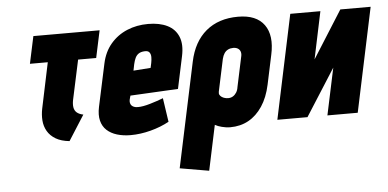

<svg xmlns="http://www.w3.org/2000/svg" viewBox="-50 -608 1862 921"><g transform="rotate(-5 881.0 -147.5)"><path d="M301 -179 342 -370H429L457 -501H138L110 -370H196L150 -151Q144 -122 146 -94Q148 -66 161.5 -42.5Q175 -19 201 -3.5Q227 12 267 16L344 -105Q324 -109 313 -118.5Q302 -128 299.5 -143.5Q297 -159 301 -179Z M572 -158 577 -176 807 -188 840 -343Q852 -399 836.5 -436.5Q821 -474 783.5 -492.5Q746 -511 691 -511Q636 -511 589.5 -491.5Q543 -472 510.5 -434Q478 -396 466 -340L422 -135Q414 -97 421 -69Q428 -41 447.5 -23Q467 -5 496.5 4Q526 13 562 13Q609 13 658.5 0Q708 -13 748 -35L731 -150Q703 -139 667.5 -128.5Q632 -118 608 -118Q597 -118 589.5 -121Q582 -124 577.5 -129Q573 -134 571.5 -141.5Q570 -149 572 -158ZM690 -323 685 -300 602 -294 608 -324Q612 -342 618 -354.5Q624 -367 634.5 -374Q645 -381 663 -382Q680 -383 686.5 -374Q693 -365 693 -351.5Q693 -338 690 -323Z M1237 -171 1267 -312Q1287 -404 1249.5 -456Q1212 -508 1124 -508Q1030 -508 969.5 -457.5Q909 -407 889 -312L782 192L922 216L968 -1Q975 3 983 6Q991 9 1000.5 11.5Q1010 14 1020.5 15.5Q1031 17 1041 17Q1090 17 1129 -4.5Q1168 -26 1196 -68Q1224 -110 1237 -171ZM1122 -313 1092 -172Q1090 -157 1083 -146Q1076 -135 1066 -129Q1056 -123 1043 -123Q1036 -123 1028 -125Q1020 -127 1013 -131.5Q1006 -136 1002.5 -142.5Q999 -149 1001 -158L1034 -313Q1038 -329 1045 -339.5Q1052 -350 1063 -355.5Q1074 -361 1088 -361Q1102 -361 1111 -355Q1120 -349 1123 -338.5Q1126 -328 1122 -313Z M1520 -500H1375L1269 1H1414L1558 -225L1510 1H1656L1762 -500H1616L1472 -272Z"/></g></svg>

Font: Advent Pro ExtraBold
Style: Italic
Weight: 800
Italic angle: -12°
Version: Version 3.000